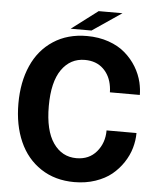

<svg xmlns="http://www.w3.org/2000/svg" viewBox="-59 -933 824 996"><g transform="rotate(5 352.5 -434.5)"><path d="M277.3 -778.8 414.1 -882.3H538.1L385.7 -778.8ZM664.6 -269.5Q664.6 -230.5 653.3 -191.2Q642.1 -151.9 617.7 -115Q593.3 -78.1 559.1 -50Q524.9 -22 474.6 -4.9Q424.3 12.2 365.2 12.2Q264.6 12.2 190.7 -36.6Q116.7 -85.4 78.9 -171.1Q41 -256.8 41 -369.1Q41 -481 78.9 -566.4Q116.7 -651.9 190.7 -700.2Q264.6 -748.5 365.2 -748.5Q426.8 -748.5 478.5 -730.5Q530.3 -712.4 565.4 -681.6Q600.6 -650.9 623.5 -613Q646.5 -575.2 656.7 -532.7Q664.6 -497.6 664.6 -467.8H508.8Q508.8 -481.4 506.3 -497.1Q498 -553.7 461.2 -588.9Q424.3 -624 365.2 -624Q289.6 -624 244.4 -559.6Q199.2 -495.1 199.2 -369.1Q199.2 -242.7 244.4 -177.5Q289.6 -112.3 365.2 -112.3Q431.2 -112.3 470 -158.2Q508.8 -204.1 508.8 -269.5Z"/></g></svg>

Font: Epilogue
Style: Bold
Weight: 700
Designer: Tyler Finck
Foundry: Etcetera Type Co
Version: Version 2.112